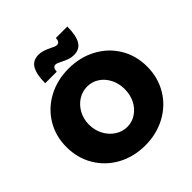

<svg xmlns="http://www.w3.org/2000/svg" viewBox="-242 -1097 1286 1286"><g transform="rotate(-45 401.0 -454.0)"><path d="M783 -352Q783 -248 733.5 -164.5Q684 -81 596.5 -33.5Q509 14 401 14Q292 14 205 -33.5Q118 -81 68.5 -164.5Q19 -248 19 -352Q19 -455 68.5 -537.5Q118 -620 205 -667Q292 -714 401 -714Q509 -714 596.5 -667Q684 -620 733.5 -537.5Q783 -455 783 -352ZM232 -351Q232 -298 255.5 -254Q279 -210 318.5 -184.5Q358 -159 404 -159Q449 -159 487.5 -184.5Q526 -210 548 -253.5Q570 -297 570 -351Q570 -404 548 -447.5Q526 -491 488 -516Q450 -541 404 -541Q358 -541 318.5 -516Q279 -491 255.5 -447.5Q232 -404 232 -351ZM491 -752Q467 -752 447 -759Q427 -766 401 -779Q371 -795 358 -795Q332 -795 330 -755H221Q221 -839 245.5 -880.5Q270 -922 324 -922Q348 -922 368.5 -915Q389 -908 416 -895Q427 -889 438 -884.5Q449 -880 456 -880Q471 -880 478 -889.5Q485 -899 486 -919H594Q594 -834 569.5 -793Q545 -752 491 -752Z"/></g></svg>

Font: Gontserrat ExtraBold
Style: Regular
Weight: 800
Designer: Julieta Ulanovsky
Foundry: Julieta Ulanovsky
Version: Version 6.001